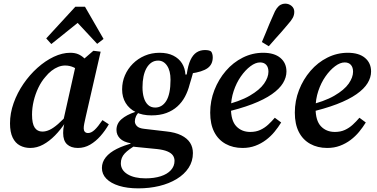

<svg xmlns="http://www.w3.org/2000/svg" viewBox="-20 -799 2071 1055"><path d="M146 14Q115 14 89.5 0.5Q64 -13 49.5 -43Q35 -73 35 -121Q35 -177 55 -233Q75 -289 109 -338.5Q143 -388 186 -426.5Q229 -465 275.5 -487Q322 -509 366 -509Q391 -509 409 -501.5Q427 -494 442.5 -479.5Q458 -465 474 -444L429 -398Q408 -418 385.5 -428.5Q363 -439 338 -439Q319 -439 300 -431.5Q281 -424 263 -410Q245 -396 229 -376Q207 -351 190.5 -316.5Q174 -282 165 -244Q156 -206 156 -169Q156 -120 170.5 -98Q185 -76 213 -76Q232 -76 252.5 -85.5Q273 -95 299 -117.5Q325 -140 360 -179L362 -127H340Q313 -86 282 -54.5Q251 -23 217 -4.5Q183 14 146 14ZM408 14Q370 14 348.5 -6Q327 -26 327 -68Q327 -79 328 -89Q329 -99 331 -108Q333 -117 335 -126L326 -128L399 -454L419 -456L493 -520L533 -515L451 -157Q446 -135 443 -120Q440 -105 440 -94Q440 -82 446 -75Q452 -68 464 -68Q481 -68 499.5 -85Q518 -102 543 -139L578 -116Q558 -81 532 -51.5Q506 -22 475 -4Q444 14 408 14ZM514 -558 379 -703H444L262 -557L234 -588L394 -762H447L549 -585Z M740 236Q679 236 634 222Q589 208 564.5 183Q540 158 540 124Q540 92 561 65.5Q582 39 622 19Q662 -1 716 -14L730 -3Q687 21 665.5 44Q644 67 644 98Q644 136 681 158.5Q718 181 780 181Q827 181 863 169.5Q899 158 919 136Q939 114 939 85Q939 68 930 55Q921 42 900 33Q879 24 843 20L722 8Q716 7 709.5 6Q703 5 696 4L697 -12Q658 -19 639 -38.5Q620 -58 620 -85Q620 -120 647.5 -144Q675 -168 723 -184L725 -209L757 -197Q734 -175 727.5 -160.5Q721 -146 721 -132Q721 -118 732.5 -106Q744 -94 773 -91L893 -77Q943 -72 976 -55.5Q1009 -39 1024.5 -14.5Q1040 10 1040 42Q1040 87 1016.5 123Q993 159 951 184.5Q909 210 855 223Q801 236 740 236ZM812 -165Q762 -165 726 -183Q690 -201 670.5 -233Q651 -265 651 -308Q651 -349 666.5 -385Q682 -421 710 -449Q738 -477 775.5 -493Q813 -509 857 -509Q901 -509 932 -493.5Q963 -478 980 -451Q997 -424 999 -389L1006 -390Q1013 -440 1026.5 -469Q1040 -498 1060 -511Q1080 -524 1106 -524Q1118 -524 1126.5 -522Q1135 -520 1140 -516Q1144 -511 1146.5 -502.5Q1149 -494 1149 -484Q1149 -445 1120.5 -424.5Q1092 -404 1028 -395L1050 -436Q1046 -418 1041.5 -402Q1037 -386 1032.5 -370Q1028 -354 1022 -335Q1013 -299 996.5 -268Q980 -237 954.5 -214Q929 -191 894 -178Q859 -165 812 -165ZM833 -208Q851 -208 866.5 -217Q882 -226 893.5 -244.5Q905 -263 911 -292Q917 -321 917 -361Q917 -410 898 -438Q879 -466 849 -466Q828 -466 812 -455Q796 -444 785 -424.5Q774 -405 768.5 -378.5Q763 -352 763 -319Q763 -287 770.5 -262Q778 -237 793.5 -222.5Q809 -208 833 -208Z M1313 14Q1260 14 1219.5 -8.5Q1179 -31 1157 -74Q1135 -117 1135 -180Q1135 -245 1158 -304Q1181 -363 1221 -409.5Q1261 -456 1314 -482.5Q1367 -509 1426 -509Q1487 -509 1520.5 -481Q1554 -453 1554 -406Q1554 -374 1535 -342.5Q1516 -311 1474 -281.5Q1432 -252 1365.5 -226.5Q1299 -201 1203 -179L1201 -218Q1297 -241 1352 -273Q1407 -305 1431 -339.5Q1455 -374 1455 -405Q1455 -429 1443 -442.5Q1431 -456 1409 -456Q1384 -456 1356 -435Q1328 -414 1303.5 -379Q1279 -344 1264 -299Q1249 -254 1249 -205Q1249 -136 1278.5 -105Q1308 -74 1355 -74Q1386 -74 1410 -85Q1434 -96 1453.5 -114Q1473 -132 1490 -152L1525 -126Q1509 -100 1488.5 -75Q1468 -50 1441.5 -30Q1415 -10 1383 2Q1351 14 1313 14ZM1419 -568Q1430 -593 1440 -618Q1450 -643 1460.5 -668Q1471 -693 1482 -717Q1491 -740 1501 -753.5Q1511 -767 1522.5 -773Q1534 -779 1547 -779Q1567 -779 1582 -766.5Q1597 -754 1597 -734Q1597 -716 1588.5 -700.5Q1580 -685 1561 -664Q1544 -643 1526.5 -623.5Q1509 -604 1491.5 -584.5Q1474 -565 1457 -545Z M1778 14Q1725 14 1684.5 -8.5Q1644 -31 1622 -74Q1600 -117 1600 -180Q1600 -245 1623 -304Q1646 -363 1686 -409.5Q1726 -456 1779 -482.5Q1832 -509 1891 -509Q1952 -509 1985.5 -481Q2019 -453 2019 -406Q2019 -374 2000 -342.5Q1981 -311 1939 -281.5Q1897 -252 1830.5 -226.5Q1764 -201 1668 -179L1666 -218Q1762 -241 1817 -273Q1872 -305 1896 -339.5Q1920 -374 1920 -405Q1920 -429 1908 -442.5Q1896 -456 1874 -456Q1849 -456 1821 -435Q1793 -414 1768.5 -379Q1744 -344 1729 -299Q1714 -254 1714 -205Q1714 -136 1743.5 -105Q1773 -74 1820 -74Q1851 -74 1875 -85Q1899 -96 1918.5 -114Q1938 -132 1955 -152L1990 -126Q1974 -100 1953.5 -75Q1933 -50 1906.5 -30Q1880 -10 1848 2Q1816 14 1778 14Z"/></svg>

Font: Source Serif 4 SemiBold
Style: Italic
Weight: 600
Italic angle: -12°
Designer: Frank Grießhammer
Foundry: Adobe Systems Incorporated
Version: Version 4.004;hotconv 1.0.116;makeotfexe 2.5.65601